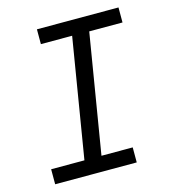

<svg xmlns="http://www.w3.org/2000/svg" viewBox="-109 -825 819 914"><g transform="rotate(-15 300.0 -367.5)"><path d="M50 0V-74H214L311 -662H157V-735H559V-661H395L298 -74H452V0Z"/></g></svg>

Font: Iosevka Curly Slab Extended
Style: Italic
Weight: 400
Width: 7
Italic angle: -9°
Monospace: yes
Designer: Belleve Invis
Foundry: Belleve Invis
Version: Version 11.1.0; ttfautohint (v1.8.3)